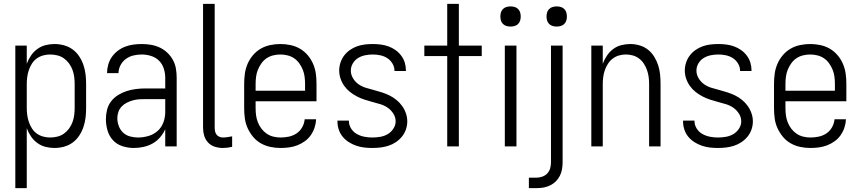

<svg xmlns="http://www.w3.org/2000/svg" viewBox="-20 -755 4435 990"><path d="M59 215V-520H118V-426Q126 -448 139.5 -468Q153 -488 172 -502Q191 -516 214 -522Q237 -528 261 -528Q285 -528 309.5 -521.5Q334 -515 354 -500.5Q374 -486 388 -465Q402 -444 410 -420.5Q418 -397 421 -372.5Q424 -348 424 -323V-197Q424 -172 421 -147.5Q418 -123 410 -99.5Q402 -76 388 -55Q374 -34 354 -19.5Q334 -5 309.5 1.5Q285 8 261 8Q237 8 214 2Q191 -4 172 -18Q153 -32 139.5 -52Q126 -72 118 -94V215ZM238 -46Q257 -46 275.5 -50.5Q294 -55 309 -65.5Q324 -76 335.5 -91.5Q347 -107 353.5 -124.5Q360 -142 362.5 -160.5Q365 -179 365 -197V-323Q365 -341 362.5 -359.5Q360 -378 353.5 -395.5Q347 -413 335.5 -428.5Q324 -444 309 -454.5Q294 -465 275.5 -469.5Q257 -474 238 -474Q220 -474 202 -469Q184 -464 169.5 -453.5Q155 -443 145 -427.5Q135 -412 129 -394.5Q123 -377 120.5 -359Q118 -341 118 -323V-197Q118 -179 120.5 -161Q123 -143 129 -125.5Q135 -108 145 -92.5Q155 -77 169.5 -66.5Q184 -56 202 -51Q220 -46 238 -46Z M670 8Q641 8 612 -1Q583 -10 563 -31.5Q543 -53 534.5 -82Q526 -111 526 -140Q526 -165 532 -189Q538 -213 553 -232.5Q568 -252 589 -265Q610 -278 633.5 -285.5Q657 -293 681.5 -296Q706 -299 730 -299H832V-354Q832 -378 824.5 -401.5Q817 -425 800 -442Q783 -459 759 -466.5Q735 -474 711 -474Q689 -474 668 -469Q647 -464 629.5 -451.5Q612 -439 601.5 -419Q591 -399 591 -378H532Q532 -400 538 -421.5Q544 -443 556.5 -461Q569 -479 586.5 -492.5Q604 -506 624.5 -514Q645 -522 667 -525Q689 -528 711 -528Q735 -528 758.5 -524Q782 -520 803.5 -510Q825 -500 842.5 -483.5Q860 -467 871.5 -446Q883 -425 887 -401.5Q891 -378 891 -354V0H832V-89Q822 -66 805 -46.5Q788 -27 766.5 -15Q745 -3 720 2.5Q695 8 670 8ZM692 -46Q719 -46 746 -54Q773 -62 793 -80Q813 -98 822.5 -124Q832 -150 832 -177V-244H730Q714 -244 697.5 -243Q681 -242 665 -237.5Q649 -233 634 -225.5Q619 -218 607.5 -206Q596 -194 590.5 -178Q585 -162 585 -146Q585 -125 592.5 -105Q600 -85 615 -71Q630 -57 650.5 -51.5Q671 -46 692 -46Z M1129 8Q1108 8 1087.5 1.5Q1067 -5 1053 -20Q1039 -35 1033 -55Q1027 -75 1027 -96V-735H1087V-96Q1087 -87 1089 -77.5Q1091 -68 1096.5 -61Q1102 -54 1110.5 -50Q1119 -46 1129 -46Q1141 -46 1153 -48Q1165 -50 1177 -52V2Q1165 5 1153 6.5Q1141 8 1129 8Z M1427 8Q1400 8 1374 2.5Q1348 -3 1325 -16Q1302 -29 1285 -49.5Q1268 -70 1257 -94Q1246 -118 1242.5 -144.5Q1239 -171 1239 -197V-323Q1239 -349 1242.5 -375Q1246 -401 1256.5 -425.5Q1267 -450 1284.5 -470.5Q1302 -491 1324.5 -504Q1347 -517 1373 -522.5Q1399 -528 1426 -528Q1452 -528 1478 -522.5Q1504 -517 1526.5 -504Q1549 -491 1566.5 -470.5Q1584 -450 1594.5 -425.5Q1605 -401 1608.5 -375Q1612 -349 1612 -323V-233H1298V-197Q1298 -178 1300.5 -159.5Q1303 -141 1310 -123.5Q1317 -106 1328.5 -91Q1340 -76 1355.5 -65.5Q1371 -55 1389.5 -50.5Q1408 -46 1427 -46Q1448 -46 1469.5 -50.5Q1491 -55 1509 -67Q1527 -79 1538 -98.5Q1549 -118 1551 -140H1610Q1609 -118 1602 -97Q1595 -76 1582.5 -58Q1570 -40 1552 -27Q1534 -14 1513.5 -6Q1493 2 1471 5Q1449 8 1427 8ZM1298 -287H1553V-323Q1553 -341 1550.5 -360Q1548 -379 1541 -396Q1534 -413 1523 -428.5Q1512 -444 1496.5 -454.5Q1481 -465 1462.5 -469.5Q1444 -474 1426 -474Q1407 -474 1388.5 -469.5Q1370 -465 1354.5 -454.5Q1339 -444 1328 -428.5Q1317 -413 1310 -396Q1303 -379 1300.5 -360Q1298 -341 1298 -323Z M1899 8Q1878 8 1857 5.5Q1836 3 1816 -4Q1796 -11 1778 -22.5Q1760 -34 1746.5 -50.5Q1733 -67 1726.5 -87.5Q1720 -108 1720 -129V-133H1779V-131Q1779 -110 1790.5 -92Q1802 -74 1820 -64Q1838 -54 1858.5 -50Q1879 -46 1899 -46Q1920 -46 1940.5 -49.5Q1961 -53 1978.5 -63Q1996 -73 2008 -91Q2020 -109 2020 -129Q2020 -151 2008 -169.5Q1996 -188 1978.5 -200Q1961 -212 1940.5 -218Q1920 -224 1899.5 -229.5Q1879 -235 1859 -241.5Q1839 -248 1820 -258Q1801 -268 1784.5 -281Q1768 -294 1755.5 -311.5Q1743 -329 1736 -349.5Q1729 -370 1729 -391Q1729 -412 1735.5 -432Q1742 -452 1754.5 -468.5Q1767 -485 1784 -497Q1801 -509 1820.5 -516Q1840 -523 1860.5 -525.5Q1881 -528 1902 -528Q1922 -528 1942.5 -525.5Q1963 -523 1982.5 -516Q2002 -509 2019 -497Q2036 -485 2048.5 -468.5Q2061 -452 2067 -432.5Q2073 -413 2073 -392V-389H2014V-391Q2014 -410 2003.5 -427.5Q1993 -445 1976.5 -455.5Q1960 -466 1940.5 -470Q1921 -474 1902 -474Q1882 -474 1862.5 -470Q1843 -466 1826.5 -456Q1810 -446 1799.5 -428.5Q1789 -411 1789 -391Q1789 -370 1800.5 -351Q1812 -332 1829.5 -320Q1847 -308 1867.5 -302Q1888 -296 1908.5 -290.5Q1929 -285 1949.5 -278.5Q1970 -272 1989 -262.5Q2008 -253 2024.5 -239.5Q2041 -226 2053.5 -208.5Q2066 -191 2073 -170.5Q2080 -150 2080 -129Q2080 -108 2073 -87.5Q2066 -67 2052.5 -50.5Q2039 -34 2021 -22Q2003 -10 1983 -3.5Q1963 3 1942 5.5Q1921 8 1899 8Z M2286 0V-466H2168V-520H2286V-735H2346V-520H2464V-466H2346V0Z M2583 0V-520H2643V0ZM2613 -618Q2602 -618 2591.5 -621Q2581 -624 2573.5 -631.5Q2566 -639 2563 -649Q2560 -659 2560 -670Q2560 -681 2563 -691Q2566 -701 2573.5 -708.5Q2581 -716 2591.5 -719Q2602 -722 2613 -722Q2623 -722 2633.5 -719Q2644 -716 2651.5 -708.5Q2659 -701 2662 -691Q2665 -681 2665 -670Q2665 -659 2662 -649Q2659 -639 2651.5 -631.5Q2644 -624 2633.5 -621Q2623 -618 2613 -618Z M2707 215V161H2747Q2762 161 2777 155.5Q2792 150 2802.5 138.5Q2813 127 2817 112Q2821 97 2821 81V-520H2881V81Q2881 99 2878 117Q2875 135 2867 151Q2859 167 2846 180Q2833 193 2816.5 201Q2800 209 2782.5 212Q2765 215 2747 215ZM2851 -618Q2840 -618 2829.5 -621Q2819 -624 2811.5 -631.5Q2804 -639 2801 -649Q2798 -659 2798 -670Q2798 -681 2801 -691Q2804 -701 2811.5 -708.5Q2819 -716 2829.5 -719Q2840 -722 2851 -722Q2861 -722 2871.5 -719Q2882 -716 2889.5 -708.5Q2897 -701 2900 -691Q2903 -681 2903 -670Q2903 -659 2900 -649Q2897 -639 2889.5 -631.5Q2882 -624 2871.5 -621Q2861 -618 2851 -618Z M3029 0V-520H3088V-426Q3096 -448 3109.5 -468Q3123 -488 3141.5 -502Q3160 -516 3183 -522Q3206 -528 3230 -528Q3254 -528 3278 -521Q3302 -514 3321 -499Q3340 -484 3353 -463Q3366 -442 3373.5 -419Q3381 -396 3383.5 -371.5Q3386 -347 3386 -323V0H3327V-323Q3327 -341 3324.5 -359Q3322 -377 3316 -394Q3310 -411 3300 -426.5Q3290 -442 3275.5 -453Q3261 -464 3243.5 -469Q3226 -474 3207 -474Q3189 -474 3171.5 -469Q3154 -464 3139.5 -453Q3125 -442 3115 -426.5Q3105 -411 3099 -394Q3093 -377 3090.5 -359Q3088 -341 3088 -323V0Z M3681 8Q3660 8 3639 5.5Q3618 3 3598 -4Q3578 -11 3560 -22.5Q3542 -34 3528.5 -50.5Q3515 -67 3508.5 -87.5Q3502 -108 3502 -129V-133H3561V-131Q3561 -110 3572.5 -92Q3584 -74 3602 -64Q3620 -54 3640.5 -50Q3661 -46 3681 -46Q3702 -46 3722.5 -49.5Q3743 -53 3760.5 -63Q3778 -73 3790 -91Q3802 -109 3802 -129Q3802 -151 3790 -169.5Q3778 -188 3760.5 -200Q3743 -212 3722.5 -218Q3702 -224 3681.5 -229.5Q3661 -235 3641 -241.5Q3621 -248 3602 -258Q3583 -268 3566.5 -281Q3550 -294 3537.5 -311.5Q3525 -329 3518 -349.5Q3511 -370 3511 -391Q3511 -412 3517.5 -432Q3524 -452 3536.5 -468.5Q3549 -485 3566 -497Q3583 -509 3602.5 -516Q3622 -523 3642.5 -525.5Q3663 -528 3684 -528Q3704 -528 3724.5 -525.5Q3745 -523 3764.5 -516Q3784 -509 3801 -497Q3818 -485 3830.5 -468.5Q3843 -452 3849 -432.5Q3855 -413 3855 -392V-389H3796V-391Q3796 -410 3785.5 -427.5Q3775 -445 3758.5 -455.5Q3742 -466 3722.5 -470Q3703 -474 3684 -474Q3664 -474 3644.5 -470Q3625 -466 3608.5 -456Q3592 -446 3581.5 -428.5Q3571 -411 3571 -391Q3571 -370 3582.5 -351Q3594 -332 3611.5 -320Q3629 -308 3649.5 -302Q3670 -296 3690.5 -290.5Q3711 -285 3731.5 -278.5Q3752 -272 3771 -262.5Q3790 -253 3806.5 -239.5Q3823 -226 3835.5 -208.5Q3848 -191 3855 -170.5Q3862 -150 3862 -129Q3862 -108 3855 -87.5Q3848 -67 3834.5 -50.5Q3821 -34 3803 -22Q3785 -10 3765 -3.5Q3745 3 3724 5.5Q3703 8 3681 8Z M4159 8Q4132 8 4106 2.5Q4080 -3 4057 -16Q4034 -29 4017 -49.5Q4000 -70 3989 -94Q3978 -118 3974.5 -144.5Q3971 -171 3971 -197V-323Q3971 -349 3974.5 -375Q3978 -401 3988.5 -425.5Q3999 -450 4016.5 -470.5Q4034 -491 4056.5 -504Q4079 -517 4105 -522.5Q4131 -528 4158 -528Q4184 -528 4210 -522.5Q4236 -517 4258.5 -504Q4281 -491 4298.5 -470.5Q4316 -450 4326.5 -425.5Q4337 -401 4340.5 -375Q4344 -349 4344 -323V-233H4030V-197Q4030 -178 4032.5 -159.5Q4035 -141 4042 -123.5Q4049 -106 4060.5 -91Q4072 -76 4087.5 -65.5Q4103 -55 4121.5 -50.5Q4140 -46 4159 -46Q4180 -46 4201.5 -50.5Q4223 -55 4241 -67Q4259 -79 4270 -98.5Q4281 -118 4283 -140H4342Q4341 -118 4334 -97Q4327 -76 4314.5 -58Q4302 -40 4284 -27Q4266 -14 4245.5 -6Q4225 2 4203 5Q4181 8 4159 8ZM4030 -287H4285V-323Q4285 -341 4282.5 -360Q4280 -379 4273 -396Q4266 -413 4255 -428.5Q4244 -444 4228.5 -454.5Q4213 -465 4194.5 -469.5Q4176 -474 4158 -474Q4139 -474 4120.5 -469.5Q4102 -465 4086.5 -454.5Q4071 -444 4060 -428.5Q4049 -413 4042 -396Q4035 -379 4032.5 -360Q4030 -341 4030 -323Z"/></svg>

Font: Iosevka QP Light
Style: Regular
Weight: 300
Designer: Belleve Invis
Foundry: Belleve Invis
Version: Version 20.0.0; ttfautohint (v1.8.4)